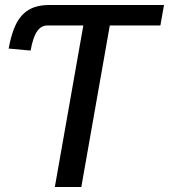

<svg xmlns="http://www.w3.org/2000/svg" viewBox="-20 -745 674 765"><path d="M312 -643.5H168.5Q143.5 -643.5 127.2 -619.2Q111 -595 102 -543.5L14.5 -551.5Q25 -610.5 43.5 -648.2Q62 -686 94 -705.5Q126 -725 176 -725H633.5L619 -643.5H417.5L304 0H198.5Z"/></svg>

Font: JuliaMono SemiBold
Style: Italic
Weight: 600
Italic angle: -9°
Monospace: yes
Designer: cormullion
Foundry: corm
Version: Version 0.056; ttfautohint (v1.8.4)